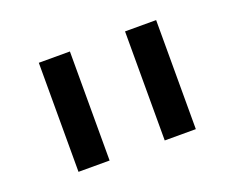

<svg xmlns="http://www.w3.org/2000/svg" viewBox="-64 -702 637 521"><g transform="rotate(-20 254.5 -441.5)"><path d="M85 -599.1H174.8V-284.2H85ZM334 -599.1H423.8V-284.2H334Z"/></g></svg>

Font: Arial
Style: Regular
Weight: 400
Designer: Steve Matteson
Foundry: Ascender Corporation
Version: Version 2.00.3